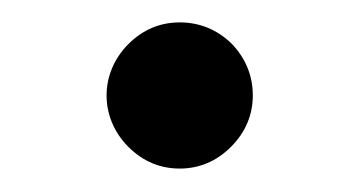

<svg xmlns="http://www.w3.org/2000/svg" viewBox="-20 -148 314 168"><path d="M137.2 -128.4C120.1 -128.4 105 -122.1 92.3 -109.4C66.9 -84 66.9 -44.9 92.3 -19.5C105 -6.8 120.1 -0.5 137.2 -0.5C154.3 -0.5 169.4 -6.8 182.1 -19.5C194.8 -32.2 201.2 -47.4 201.2 -64.5C201.2 -82 194.8 -97.2 182.6 -109.9C169.9 -122.1 154.8 -128.4 137.2 -128.4Z"/></svg>

Font: Sahel
Style: Regular
Weight: 400
Foundry: Saber Rastikerdar (saber.rastikerdar@gmail.com)
Version: Version 3.4.0